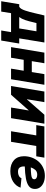

<svg xmlns="http://www.w3.org/2000/svg" viewBox="1121 -1769 755 3145"><g transform="rotate(90 1498.5 -196.5)"><path d="M-53.7 161.1 -4.9 -133.8H36.1Q55.7 -143.1 71.3 -169.4Q86.9 -195.8 99.1 -231.7Q111.3 -267.6 121.3 -306.2Q131.3 -344.7 139.6 -378.9L179.2 -545.9H622.1L554.2 -133.8H639.2L590.3 161.1H425.3L452.1 0H141.6L115.7 161.1ZM205.1 -133.8H391.6L438.5 -416H303.7L294.4 -378.9Q274.9 -291.5 254.6 -231.7Q234.4 -171.9 205.1 -133.8Z M961.9 -545.9 927.7 -339.8H1106.4L1140.6 -545.9H1314.5L1224.1 0H1050.3L1084.5 -207H905.8L871.6 0H697.8L788.1 -545.9Z M1861.3 0H1687.5L1735.4 -287.6H1731.9L1478 0H1335L1425.3 -545.9H1599.1L1551.8 -260.7H1555.2L1805.2 -545.9H1951.7Z M2075.7 0 2144 -413.1H1975.1L1997.1 -545.9H2508.3L2486.3 -413.1H2317.4L2249 0Z M2728.5 11.7Q2615.7 11.7 2550.3 -47.4Q2484.9 -106.4 2484.9 -211.9Q2484.9 -279.8 2507.6 -341.3Q2530.3 -402.8 2572.5 -450.7Q2614.7 -498.5 2674.1 -526.1Q2733.4 -553.7 2806.2 -553.7Q2866.2 -553.7 2914.8 -534.2Q2963.4 -514.6 2992.2 -478Q3021 -441.4 3021 -390.1Q3021 -328.1 2977.1 -293.5Q2933.1 -258.8 2850.8 -243.7Q2768.6 -228.5 2652.3 -225.1Q2652.3 -216.3 2652.3 -208Q2652.3 -167.5 2671.1 -140.6Q2689.9 -113.8 2741.7 -113.8Q2778.3 -113.8 2806.4 -128.7Q2834.5 -143.6 2845.2 -170.4L3000 -155.8Q2974.6 -81.1 2903.1 -34.7Q2831.5 11.7 2728.5 11.7ZM2668 -323.2Q2748.5 -324.7 2790.3 -330.3Q2832 -335.9 2847.2 -347.7Q2862.3 -359.4 2862.3 -378.4Q2862.3 -402.3 2842.8 -415.5Q2823.2 -428.7 2788.1 -428.7Q2736.8 -428.7 2708.7 -396.7Q2680.7 -364.7 2668 -323.2Z"/></g></svg>

Font: Inter Extra Bold
Style: Italic
Weight: 800
Italic angle: -9.39999°
Designer: Rasmus Andersson
Foundry: rsms
Version: Version 4.000;git-3c8e0fc